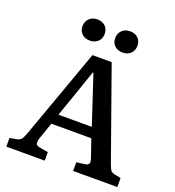

<svg xmlns="http://www.w3.org/2000/svg" viewBox="-160 -1039 1061 1164"><g transform="rotate(20 371.0 -457.0)"><path d="M13 0V-56L58 -64Q76 -68 85 -78Q94 -88 105 -118L314 -700H438L645 -117Q655 -90 662 -80Q669 -70 690 -66L729 -58V0H444V-56L498 -63Q518 -66 522.5 -77.5Q527 -89 518 -113L480 -224H222L185 -117Q178 -97 180 -82.5Q182 -68 208 -64L261 -55V0ZM244 -290H459L356 -602H352ZM479 -777Q448 -777 428 -795.5Q408 -814 408 -845Q408 -875 428 -894.5Q448 -914 479 -914Q513 -914 532 -895Q551 -876 551 -846Q551 -815 531 -796Q511 -777 479 -777ZM268 -777Q237 -777 217 -795.5Q197 -814 197 -845Q197 -875 217 -894.5Q237 -914 268 -914Q301 -914 320.5 -895Q340 -876 340 -846Q340 -815 320 -796Q300 -777 268 -777Z"/></g></svg>

Font: Literata 12pt Medium
Style: Regular
Weight: 500
Designer: Latin by Veronika Burian and Jose Scaglione. Greek by Irene Vlachou. Cyrillic by Vera Evstafieva.
Foundry: TypeTogether
Version: Version 3.002